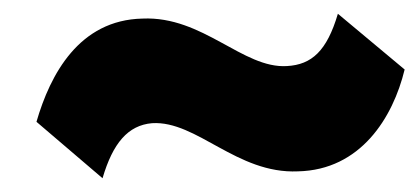

<svg xmlns="http://www.w3.org/2000/svg" viewBox="-20 -473 608 279"><path d="M568 -372C551 -302 504 -226 413 -224C324 -220 266 -298 201 -294C166 -291 144 -265 129 -214C97 -241 65 -269 33 -296C53 -365 95 -444 187 -446C275 -450 333 -373 397 -377C433 -379 455 -399 471 -453Z"/></svg>

Font: Repo Black
Style: Regular
Weight: 900
Designer: Stefan Peev
Foundry: Context Ltd
Version: Version 1.502